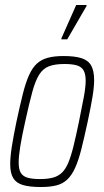

<svg xmlns="http://www.w3.org/2000/svg" viewBox="-20 -743 416 771"><path d="M144 8Q99 8 72 0Q45 -8 33 -28Q21 -48 21 -84Q21 -113 27.5 -154.5Q34 -196 46 -254Q60 -319 71.5 -365Q83 -411 96.5 -441Q110 -471 128 -487.5Q146 -504 172 -511Q198 -518 235 -518Q280 -518 307 -509.5Q334 -501 346 -480Q358 -459 358 -421Q358 -393 351 -351.5Q344 -310 332 -254Q318 -189 306.5 -143.5Q295 -98 281.5 -68.5Q268 -39 250 -22Q232 -5 206.5 1.5Q181 8 144 8ZM140 -24Q171 -24 192 -29.5Q213 -35 228 -49Q243 -63 254 -89Q265 -115 275 -155.5Q285 -196 297 -254Q309 -313 316.5 -353Q324 -393 324 -419Q324 -446 315.5 -460.5Q307 -475 288.5 -480.5Q270 -486 239 -486Q201 -486 177 -477Q153 -468 137.5 -443.5Q122 -419 109.5 -373Q97 -327 81 -254Q68 -196 61.5 -156Q55 -116 55 -90Q55 -63 63.5 -49Q72 -35 90.5 -29.5Q109 -24 140 -24ZM226 -585 227 -590 286 -723H328L327 -718L250 -585Z"/></svg>

Font: Saira Condensed Thin
Style: Italic
Weight: 250
Width: 3
Italic angle: -12°
Designer: Hector Gatti with collaboration of the Omnibus-Type team
Foundry: Omnibus-Type
Version: Version 1.101